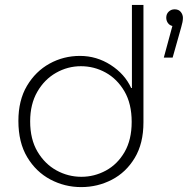

<svg xmlns="http://www.w3.org/2000/svg" viewBox="-20 -750 778 783"><path d="M311 13Q378 13 436 -17Q494 -47 529.5 -106Q565 -165 565 -251V-730H518V-391H515Q489 -448 431.5 -485Q374 -522 306 -522Q239 -522 182 -490.5Q125 -459 90 -400Q55 -341 55 -257Q55 -169 91 -109Q127 -49 185.5 -18Q244 13 311 13ZM312 -29Q258 -29 210.5 -55Q163 -81 133 -131.5Q103 -182 103 -255Q103 -325 132 -375.5Q161 -426 208.5 -453Q256 -480 310 -480Q364 -480 411 -454Q458 -428 487.5 -377.5Q517 -327 517 -253Q517 -180 488 -130Q459 -80 412 -54.5Q365 -29 312 -29ZM648 -515 683 -644Q671 -647 664.5 -656.5Q658 -666 658 -678Q658 -693 668 -702.5Q678 -712 692 -712Q709 -712 717.5 -701Q726 -690 726 -677Q726 -662 719 -639L684 -515Z"/></svg>

Font: MuseoModerno ExtraLight
Style: Regular
Weight: 200
Designer: Pablo Cosgaya, Héctor Gatti, Marcela Romero, and the Authors of The MuseoModerno Project.
Foundry: Omnibus-Type Team
Version: Version 1.001